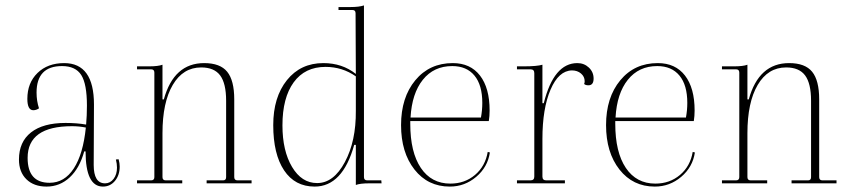

<svg xmlns="http://www.w3.org/2000/svg" viewBox="-20 -677 3149 709"><path d="M152 12Q105 12 77.5 -15Q50 -42 50 -88Q50 -153 94.5 -188Q139 -223 222 -223Q264 -223 298 -217Q301 -250 301 -287Q301 -367 280 -400Q259 -433 209 -433Q115 -433 115 -335Q115 -304 124 -277Q114 -270 103 -270Q81 -270 81 -312Q81 -371 118.5 -407.5Q156 -444 217 -444Q327 -444 327 -291L326 -68Q326 0 368 0Q387 0 399.5 -16.5Q412 -33 412 -58Q412 -72 408 -88L418 -89Q422 -74 422 -62Q422 -30 404.5 -9Q387 12 360 12Q296 12 296 -118H291Q274 -56 237.5 -22Q201 12 152 12ZM82 -94Q82 -2 163 -2Q218 -2 252.5 -55Q287 -108 297 -206Q272 -211 246 -211Q82 -211 82 -94Z M486 0V-11H538Q550 -11 550 -23V-409Q550 -421 538 -421H486V-432H531Q564 -432 580 -438V-310H585Q622 -444 734 -444Q793 -444 819 -412Q845 -380 845 -310V-23Q845 -11 857 -11H909V0H743V-11H804Q815 -11 815 -23V-305Q815 -369 793 -398.5Q771 -428 723 -428Q656 -428 618 -363.5Q580 -299 580 -185V-23Q580 -11 592 -11H653V0Z M1142 12Q1069 12 1029 -48Q989 -108 989 -215Q989 -318 1039.5 -381Q1090 -444 1174 -444Q1244 -444 1294 -404L1293 -628Q1293 -640 1282 -640H1230V-651H1275Q1306 -651 1324 -657V-23Q1324 -11 1336 -11H1388L1389 0H1343Q1310 0 1294 6V-142H1288Q1245 12 1142 12ZM1151 -1Q1212 -1 1253.5 -78.5Q1295 -156 1294 -268V-395Q1244 -430 1182 -430Q1106 -430 1064.5 -373Q1023 -316 1023 -214Q1023 -120 1058.5 -60.5Q1094 -1 1151 -1Z M1641 12Q1560 12 1510.5 -51Q1461 -114 1461 -215Q1461 -317 1513.5 -380.5Q1566 -444 1652 -444Q1717 -444 1752.5 -398Q1788 -352 1788 -269Q1788 -248 1785 -230H1495V-220Q1495 -115 1534 -57Q1573 1 1643 1Q1696 1 1734 -31Q1772 -63 1781 -116L1789 -114Q1781 -60 1738.5 -24Q1696 12 1641 12ZM1650 -433Q1582 -433 1541.5 -382.5Q1501 -332 1496 -243H1756Q1761 -270 1761 -297Q1761 -363 1732 -398Q1703 -433 1650 -433Z M1889 0V-11H1939Q1953 -11 1953 -25V-407Q1953 -421 1939 -421H1889V-432H1914Q1963 -432 1983 -438V-296H1988Q2025 -444 2112 -444Q2137 -444 2154.5 -427.5Q2172 -411 2172 -387Q2172 -362 2153 -362Q2142 -362 2137 -367Q2139 -371 2139 -377Q2139 -394 2125.5 -405.5Q2112 -417 2092 -417Q2043 -416 2013 -346Q1983 -276 1983 -164V-25Q1983 -11 1997 -11H2066V0Z M2398 12Q2317 12 2267.5 -51Q2218 -114 2218 -215Q2218 -317 2270.5 -380.5Q2323 -444 2409 -444Q2474 -444 2509.5 -398Q2545 -352 2545 -269Q2545 -248 2542 -230H2252V-220Q2252 -115 2291 -57Q2330 1 2400 1Q2453 1 2491 -31Q2529 -63 2538 -116L2546 -114Q2538 -60 2495.5 -24Q2453 12 2398 12ZM2407 -433Q2339 -433 2298.5 -382.5Q2258 -332 2253 -243H2513Q2518 -270 2518 -297Q2518 -363 2489 -398Q2460 -433 2407 -433Z M2646 0V-11H2698Q2710 -11 2710 -23V-409Q2710 -421 2698 -421H2646V-432H2691Q2724 -432 2740 -438V-310H2745Q2782 -444 2894 -444Q2953 -444 2979 -412Q3005 -380 3005 -310V-23Q3005 -11 3017 -11H3069V0H2903V-11H2964Q2975 -11 2975 -23V-305Q2975 -369 2953 -398.5Q2931 -428 2883 -428Q2816 -428 2778 -363.5Q2740 -299 2740 -185V-23Q2740 -11 2752 -11H2813V0Z"/></svg>

Font: Arapey Thin-Display
Style: Regular
Weight: 100
Designer: Eduardo Rodriguez Tunni
Foundry: Eduardo Rodriguez Tunni
Version: Version 4.000